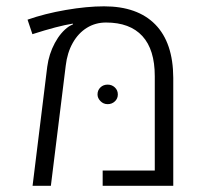

<svg xmlns="http://www.w3.org/2000/svg" viewBox="-20 -599 657 619"><path d="M68.8 0ZM132.3 -383.8Q137.7 -424.8 156.7 -460.2Q175.8 -495.6 202.1 -513.7Q205.6 -516.1 215.3 -520.5L214.8 -522.9Q166 -515.1 84.5 -488.8L68.8 -535.6Q124.5 -555.2 192.4 -566.9Q260.3 -578.6 315.4 -578.6Q423.3 -578.6 480.7 -520Q538.1 -461.4 538.6 -348.1V0H311V-49.3H479V-353.5Q479 -439 439 -482.7Q398.9 -526.4 321.8 -526.4Q287.6 -526.4 260 -509.3Q232.4 -492.2 214.6 -460.7Q196.8 -429.2 191.9 -387.2L144 0H85ZM294.4 -294.4Q294.4 -308.1 303.7 -317.1Q313 -326.2 327.1 -326.2Q340.8 -326.2 350.3 -317.1Q359.9 -308.1 359.9 -294.4Q359.9 -281.2 350.3 -272.2Q340.8 -263.2 327.1 -263.2Q313.5 -263.2 304 -272.9Q294.4 -282.7 294.4 -294.4Z"/></svg>

Font: Heebo Light
Style: Regular
Weight: 300
Designer: Oded Ezer
Foundry: Meir Sadan
Version: Version 2.001; ttfautohint (v1.5.14-ce02) -l 8 -r 50 -G 200 